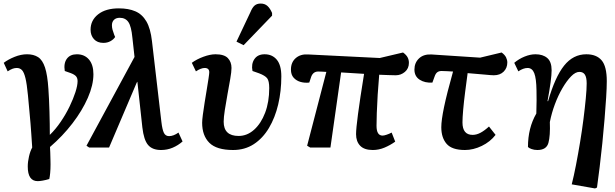

<svg xmlns="http://www.w3.org/2000/svg" viewBox="-20 -829 3458 1079"><path d="M192 189Q136 189 136 107Q136 80 143 50Q150 20 161 0Q158 -44 156 -75Q154 -106 151.5 -135.5Q149 -165 145.5 -202Q142 -239 137 -294Q131 -357 123 -390Q115 -423 103.5 -435Q92 -447 74 -447Q63 -447 51.5 -443Q40 -439 23 -428L1 -476Q26 -495 62 -509.5Q98 -524 132 -524Q169 -524 194 -508Q219 -492 233 -449.5Q247 -407 252 -329Q256 -273 258 -202Q260 -131 260 -71Q293 -103 321.5 -145Q350 -187 371 -230.5Q392 -274 404 -311.5Q416 -349 416 -373Q416 -390 407.5 -400Q399 -410 378 -418L344 -430Q337 -473 355.5 -498.5Q374 -524 412 -524Q455 -524 480 -494.5Q505 -465 505 -412Q505 -351 473.5 -279Q442 -207 387 -135.5Q332 -64 261 -3Q262 10 262.5 29Q263 48 263.5 66Q264 84 264 94Q264 122 262 143Q260 164 257 177Q237 183 219.5 186Q202 189 192 189Z M885 14Q836 14 812 -14.5Q788 -43 780 -113L752 -370L748 -364L593 0H481L466 -10L736 -509L724 -617Q718 -681 701.5 -705Q685 -729 653 -729Q632 -729 620.5 -717.5Q609 -706 609 -687Q609 -674 612.5 -661.5Q616 -649 622 -633L627 -621Q618 -607 600.5 -597.5Q583 -588 561 -588Q527 -588 508 -609Q489 -630 489 -662Q489 -715 531.5 -748.5Q574 -782 648 -782Q702 -782 740.5 -765.5Q779 -749 802.5 -709Q826 -669 834 -598L887 -144Q892 -101 901 -82.5Q910 -64 930 -64Q955 -64 983 -84L1006 -34Q981 -12 950.5 1Q920 14 885 14Z M1290 14Q1197 14 1156.5 -26.5Q1116 -67 1116 -139Q1116 -154 1120 -184.5Q1124 -215 1130 -252.5Q1136 -290 1142 -326Q1148 -362 1152 -388.5Q1156 -415 1156 -423Q1156 -447 1130 -447Q1110 -447 1081 -428L1058 -476Q1085 -496 1123 -510Q1161 -524 1191 -524Q1240 -524 1260.5 -502.5Q1281 -481 1281 -447Q1281 -426 1274 -386Q1267 -346 1258.5 -299.5Q1250 -253 1243.5 -211Q1237 -169 1237 -145Q1237 -65 1321 -65Q1369 -65 1408 -100Q1447 -135 1470 -195.5Q1493 -256 1493 -334Q1493 -374 1481.5 -389Q1470 -404 1436 -417L1399 -430Q1391 -469 1409.5 -496.5Q1428 -524 1467 -524Q1510 -524 1535.5 -493.5Q1561 -463 1561 -400Q1561 -317 1543.5 -242.5Q1526 -168 1491.5 -110Q1457 -52 1406.5 -19Q1356 14 1290 14ZM1349 -575 1309 -595 1387 -760Q1398 -787 1411 -798Q1424 -809 1445 -809Q1468 -809 1483 -795.5Q1498 -782 1509 -756V-741Z M2075 14Q2027 14 2004 -10Q1981 -34 1981 -75Q1981 -105 1992 -188.5Q2003 -272 2026 -414Q1994 -416 1961.5 -418Q1929 -420 1897 -422L1837 0H1723L1706 -10L1814 -425Q1797 -426 1786 -426.5Q1775 -427 1768 -427Q1740 -427 1729 -398L1718 -365Q1693 -362 1669.5 -368.5Q1646 -375 1630.5 -392Q1615 -409 1615 -438Q1615 -479 1642 -502.5Q1669 -526 1712 -523L2114 -503L2245 -534Q2263 -521 2270.5 -507Q2278 -493 2278 -476Q2278 -444 2255.5 -425Q2233 -406 2204 -406Q2189 -406 2163.5 -407Q2138 -408 2111 -409Q2106 -353 2102.5 -296.5Q2099 -240 2097.5 -193.5Q2096 -147 2096 -122Q2096 -67 2130 -67Q2138 -67 2153 -72Q2168 -77 2181 -84L2201 -33Q2173 -13 2141 0.5Q2109 14 2075 14Z M2593 14Q2520 14 2490 -20.5Q2460 -55 2460 -114Q2460 -153 2475.5 -227.5Q2491 -302 2526 -427Q2507 -428 2490.5 -429Q2474 -430 2461 -430Q2447 -430 2437.5 -423Q2428 -416 2422 -398L2410 -365Q2368 -362 2338.5 -381Q2309 -400 2309 -438Q2309 -476 2334.5 -500.5Q2360 -525 2404 -523L2678 -505L2799 -534Q2817 -521 2824 -506.5Q2831 -492 2831 -478Q2831 -447 2810.5 -426.5Q2790 -406 2755 -406Q2742 -406 2707.5 -409.5Q2673 -413 2608 -418Q2601 -366 2594 -312Q2587 -258 2583 -212.5Q2579 -167 2579 -141Q2579 -71 2636 -71Q2658 -71 2680.5 -83Q2703 -95 2728 -118L2765 -71Q2735 -32 2687.5 -9Q2640 14 2593 14Z M3324 230 3193 207Q3205 160 3217 98Q3229 36 3240 -30.5Q3251 -97 3259 -160Q3267 -223 3272 -275.5Q3277 -328 3277 -360Q3277 -394 3267 -409.5Q3257 -425 3236 -425Q3214 -425 3189.5 -400Q3165 -375 3141 -334Q3117 -293 3098.5 -243.5Q3080 -194 3070 -143Q3073 -66 3062 -26Q3051 14 3000 14Q2982 14 2967 8.5Q2952 3 2947 -3Q2947 -110 2994 -191Q2995 -235 2995.5 -265.5Q2996 -296 2995 -321Q2994 -388 2982.5 -417.5Q2971 -447 2945 -447Q2921 -447 2893 -428L2870 -476Q2896 -498 2928 -511Q2960 -524 2989 -524Q3031 -524 3055.5 -503Q3080 -482 3080 -434Q3080 -385 3057 -261L3060 -260Q3099 -396 3150 -460Q3201 -524 3275 -524Q3332 -524 3361 -490Q3390 -456 3390 -373Q3390 -337 3386.5 -281.5Q3383 -226 3377.5 -160Q3372 -94 3365 -24.5Q3358 45 3350 109.5Q3342 174 3335 225Z"/></svg>

Font: Literata 12pt SemiBold
Style: Italic
Weight: 600
Italic angle: -2°
Designer: Latin by Veronika Burian and Jose Scaglione. Greek by Irene Vlachou. Cyrillic by Vera Evstafieva
Foundry: TypeTogether
Version: Version 3.002